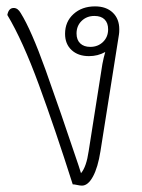

<svg xmlns="http://www.w3.org/2000/svg" viewBox="-20 -576 445 602"><path d="M354 -484Q354 -474 353 -468L295 -102Q287 -51 271.5 -22.5Q256 6 237 6Q231 6 222 4Q213 2 208 2Q153 -171 102 -310Q51 -449 3 -529Q7 -551 23 -551Q36 -551 45 -535Q78 -482 123 -356.5Q168 -231 226 -58L234 -33Q251 -53 258 -102L301 -375Q305 -396 310 -413Q287 -400 259 -400Q225 -400 204.5 -419Q184 -438 184 -470Q184 -508 210.5 -532Q237 -556 278 -556Q313 -556 333.5 -536.5Q354 -517 354 -484ZM319 -484Q319 -504 308 -515Q297 -526 276 -526Q252 -526 236 -510.5Q220 -495 220 -471Q220 -451 231.5 -440Q243 -429 263 -429Q287 -429 303 -444.5Q319 -460 319 -484Z"/></svg>

Font: Thasadith
Style: Italic
Weight: 400
Italic angle: -9°
Designer: Cadson Demak Co.,Ltd.
Foundry: Cadson Demak Co.,Ltd.
Version: Version 1.000; ttfautohint (v1.6)